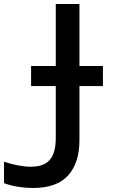

<svg xmlns="http://www.w3.org/2000/svg" viewBox="-42 -734 625 957"><path d="M122 203Q87 203 48.5 197Q10 191 -22 179V72Q13 84 48.5 90.5Q84 97 113 97Q176 97 206 63Q236 29 236 -46V-305H113V-405H236V-714H354V-405H471V-305H354V-36Q354 78 297.5 140.5Q241 203 122 203Z"/></svg>

Font: Noto Sans Mono SemiCondensed SemiBold
Style: Regular
Weight: 600
Width: 4
Designer: Monotype Design Team
Foundry: Monotype Imaging Inc.
Version: Version 2.014; ttfautohint (v1.8.4.7-5d5b)